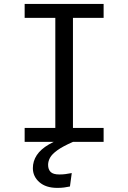

<svg xmlns="http://www.w3.org/2000/svg" viewBox="-20 -708 640 958"><path d="M497 -688.5V-619H344V-69.5H497V0H103V-69.5H256V-619H103V-688.5ZM331 -30.5 344 0Q292.5 22.5 265.8 42Q239 61.5 229.5 79.2Q220 97 220 114.5Q220 137 232.5 149.8Q245 162.5 276 162.5Q292 162.5 305.8 160.8Q319.5 159 338 155.5L329 222.5Q314 225.5 299.8 227.5Q285.5 229.5 266 229.5Q209 229.5 176.5 201Q144 172.5 144 131Q144 96 163.5 66.2Q183 36.5 224.2 12.5Q265.5 -11.5 331 -30.5Z"/></svg>

Font: Fast_Mono
Style: Regular
Weight: 400
Monospace: yes
Designer: Carrois Corporate, Edenspiekermann AG, Nikita Prokopov
Foundry: Carrois Corporate, Edenspiekermann AG, Nikita Prokopov
Version: Version 5.002